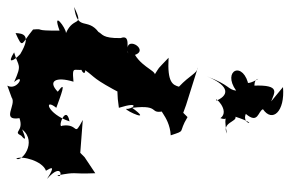

<svg xmlns="http://www.w3.org/2000/svg" viewBox="-158 -454 812 537"><g transform="rotate(90 248.5 -186.0)"><path d="M253 188C273 173 319 219 311 166C349 153 348 186 360 161C390 136 329 165 343 158C378 115 436 161 424 175C415 159 431 101 458 92C449 77 442 64 481 89C430 44 484 46 471 60C460 0 468 28 465 -46L420 -16L408 -4L316 -11C367 16 325 -1 332 46C343 62 269 36 320 26C299 89 253 99 282 63C251 52 199 31 237 59C207 88 194 64 209 15C155 20 187 11 171 -25C144 14 205 -17 177 -18C198 -48 199 -36 245 -124C201 -115 209 -101 282 -112C262 -176 287 -151 285 -132C291 -132 325 -208 282 -149C272 -234 303 -191 290 -244C278 -207 301 -254 359 -257C344 -302 354 -276 308 -304L296 -292L274 -300L169 -333C186 -331 190 -311 223 -280C218 -263 212 -247 142 -251C180 -215 163 -229 194 -209C182 -226 172 -180 134 -157C119 -200 74 -123 130 -138C116 -132 76 -146 87 -117C88 -65 75 -66 70 -55C28 -23 70 4 0 13C60 -15 23 14 73 36C60 35 5 76 66 54C67 132 60 92 63 128C104 162 119 156 73 177C74 157 77 131 132 164C152 183 160 202 127 181C169 169 158 158 210 181C182 148 236 171 220 200ZM264 -538C241 -546 217 -567 220 -489C231 -494 203 -486 201 -502C228 -457 195 -471 224 -476C147 -462 177 -399 234 -440C231 -416 219 -424 194 -358C216 -412 243 -428 262 -385C246 -376 290 -425 311 -396C321 -425 289 -401 354 -414C323 -399 321 -443 307 -438C331 -513 332 -453 299 -467C329 -502 291 -501 286 -515C324 -541 293 -577 224 -571Z"/></g></svg>

Font: Asimov Aggro
Style: Medium
Weight: 500
Designer: Google
Version: Version 2.000980; 2014